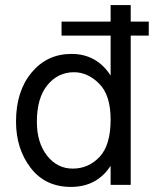

<svg xmlns="http://www.w3.org/2000/svg" viewBox="-20 -727 607 755"><path d="M125 -248Q125 -166 165 -115Q205 -64 266 -64Q328 -64 371.5 -110Q415 -156 415 -257Q415 -353 370 -398Q325 -443 271 -443Q208 -443 166.5 -392.5Q125 -342 125 -248ZM494 0H415V-75Q361 8 259 8Q158 8 100.5 -67Q43 -142 43 -249Q43 -368 104 -441.5Q165 -515 261 -515Q360 -515 415 -430V-587H222V-642H415V-707H494V-642H565V-587H494Z"/></svg>

Font: Hind Vadodara
Style: Regular
Weight: 400
Designer: Hitesh Malaviya
Foundry: Indian Type Foundry
Version: Version 1.001;PS 1.0;hotconv 1.0.86;makeotf.lib2.5.63406; tt